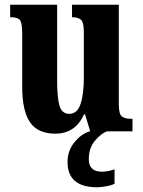

<svg xmlns="http://www.w3.org/2000/svg" viewBox="-20 -556 604 813"><path d="M214 10Q299 10 336 -72H340L362 0H541V-53H533Q510 -53 496.5 -62.5Q483 -72 483 -116V-536H285V-483H288Q310 -483 322.5 -472.5Q335 -462 335 -419V-227Q335 -157 321 -115.5Q307 -74 274 -74Q242 -74 232 -108Q222 -142 222 -215V-536H23V-483H26Q57 -483 65.5 -469.5Q74 -456 74 -413V-188Q74 -87 107 -38.5Q140 10 214 10ZM392 237Q405 237 428.5 233Q452 229 465 222V161Q436 171 412 171Q356 171 356 118Q356 71 381.5 40.5Q407 10 433 0H361Q325 10 295.5 46Q266 82 266 130Q266 237 392 237Z"/></svg>

Font: Noto Serif ExtraCondensed Extra
Style: Regular
Weight: 800
Width: 3
Designer: Monotype Design Team
Foundry: Monotype Imaging Inc.
Version: Version 1.002